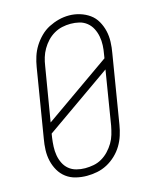

<svg xmlns="http://www.w3.org/2000/svg" viewBox="-114 -822 727 907"><g transform="rotate(-15 250.0 -369.0)"><path d="M198 8Q171 8 144.5 1.5Q118 -5 97.5 -20.5Q77 -36 64 -58.5Q51 -81 45 -107Q39 -133 40 -160.5Q41 -188 46 -215L101 -550Q105 -575 113 -600Q121 -625 135 -647.5Q149 -670 168.5 -689.5Q188 -709 211.5 -721Q235 -733 260 -739.5Q285 -746 311 -746Q338 -746 364 -738Q390 -730 411 -715Q432 -700 445 -677Q458 -654 464 -628.5Q470 -603 469 -575Q468 -547 463 -520L408 -185Q404 -160 396 -135Q388 -110 374.5 -87.5Q361 -65 341 -46Q321 -27 297.5 -14.5Q274 -2 248.5 3Q223 8 198 8ZM97 -280 421 -507 424 -526Q428 -547 429 -569Q430 -591 426 -612Q422 -633 412.5 -651.5Q403 -670 387 -683Q371 -696 350.5 -701Q330 -706 308 -706Q287 -706 266.5 -701.5Q246 -697 227 -686Q208 -675 193 -659Q178 -643 167 -624Q156 -605 150 -585Q144 -565 141 -544ZM199 -29Q220 -29 241 -33Q262 -37 281 -48Q300 -59 315.5 -75.5Q331 -92 342 -110.5Q353 -129 359 -149.5Q365 -170 369 -191L412 -455L88 -228L85 -209Q82 -188 81 -166Q80 -144 83.5 -123.5Q87 -103 96 -84.5Q105 -66 120.5 -53Q136 -40 157 -34.5Q178 -29 199 -29Z"/></g></svg>

Font: Iosevka Slab XLtObl
Style: Regular
Weight: 200
Italic angle: -9°
Monospace: yes
Designer: Belleve Invis
Foundry: Belleve Invis
Version: Version 11.1.1; ttfautohint (v1.8.3)